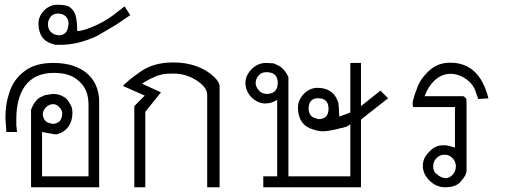

<svg xmlns="http://www.w3.org/2000/svg" viewBox="-20 -789 2183 809"><path d="M110.8 -326.2Q110.8 -329.1 120.1 -347.2Q124.5 -357.4 140.1 -373Q144 -376 151.4 -379.9Q158.7 -383.8 167 -387.2Q168 -387.7 172.1 -388.4Q176.3 -389.2 181.6 -390.1Q187 -391.1 193.1 -391.8Q199.2 -392.6 204.1 -393.1Q221.2 -393.1 236.1 -387.2Q251 -381.3 262.2 -370.1Q269.5 -362.8 278.8 -344.2Q285.2 -333.5 285.2 -313Q285.2 -279.3 268.3 -255.6Q251.5 -231.9 219.2 -223.1Q212.4 -223.1 207.5 -223.6Q202.6 -224.1 200.2 -225.1L178.2 -229L157.2 -232.9V-45.9H353V-347.2Q353 -412.6 313 -446.8Q294.9 -464.4 269 -473.1Q243.2 -481.9 208 -481.9Q124 -481.9 84 -424.8Q66.9 -399.9 57.9 -366Q48.8 -332 48.8 -288.1V-271Q48.8 -265.1 48.8 -260.5Q48.8 -255.9 49.8 -252L51.8 -232.9H6.8L2.9 -292Q2.9 -319.3 6.3 -344.7Q9.8 -370.1 19 -397.9Q35.6 -451.7 79.1 -485.8Q125 -523.9 204.1 -523.9Q253.4 -523.9 290 -511.2Q326.7 -498.5 350.6 -476.3Q374.5 -454.1 386.2 -424.3Q397.9 -394.5 397.9 -360.8V0H110.8ZM160.2 -310.1Q160.2 -291 172.9 -277.8Q178.2 -273.9 185.8 -271.2Q193.4 -268.6 203.1 -267.1Q218.8 -267.1 231.9 -278.8Q242.2 -292.5 242.2 -310.1Q242.2 -326.2 230 -336.9Q220.2 -350.1 203.1 -350.1Q195.3 -350.1 188 -346.7Q180.7 -343.3 174.8 -337.9Q168.9 -332.5 165 -325.2Q161.1 -317.9 160.2 -310.1Z M204.1 -603Q142.1 -619.1 142.1 -690.9Q142.1 -706.1 148.7 -720.2Q155.3 -734.4 166.3 -745.4Q177.2 -756.3 191.4 -762.7Q205.6 -769 221.2 -769Q248.5 -769 262.2 -764.2Q268.1 -763.2 274.2 -758.8Q280.3 -754.4 287.1 -746.1Q295.9 -736.8 300.5 -715.1Q305.2 -693.4 305.2 -658.2Q333.5 -658.2 390.1 -685.1Q427.2 -702.6 457 -725.1L504.9 -762.2L528.8 -725.1L468.3 -684.1L390.1 -638.2Q310.1 -600.1 233.9 -600.1H213.9ZM224.1 -731.9Q205.6 -731.9 194.8 -720.2Q182.1 -704.1 182.1 -688Q182.1 -667 193.8 -654.8Q203.6 -643.1 228 -640.1Q248 -640.1 259.3 -654.8Q266.1 -665 269 -689Q269 -708 256.8 -720.2Q243.7 -731.9 224.1 -731.9Z M545.9 -341.8 589.8 -386.2 498 -426.8Q518.6 -450.2 573.2 -487.8Q600.1 -506.8 634.3 -516.4Q668.5 -525.9 710 -525.9Q765.1 -525.9 809.1 -509.5Q853 -493.2 880.9 -465.8Q905.3 -443.8 905.3 -424.8V0H853V-389.2Q853 -421.4 808.1 -450.2Q763.7 -479 710 -479Q679.2 -479 666 -476.1Q654.8 -473.6 645 -470.7Q635.3 -467.8 627 -462.9L611.8 -456.1Q599.1 -449.2 591.1 -444.6Q583 -439.9 579.1 -436L658.2 -399.9L592.3 -317.9V0H545.9Z M1456.1 -45.9V-265.1L1446.3 -258.8Q1443.4 -256.3 1438.7 -254.9Q1434.1 -253.4 1428.2 -252Q1422.4 -249.5 1417.2 -249.3Q1412.1 -249 1402.3 -245.1Q1379.4 -240.2 1364.7 -238Q1350.1 -235.8 1343.3 -235.8Q1332 -235.8 1322.3 -237.5Q1312.5 -239.3 1300.3 -243.2Q1235.4 -261.7 1235.4 -336.9Q1235.4 -352.1 1241.9 -366.7Q1248.5 -381.3 1259.8 -393.1Q1271 -404.8 1285.9 -411.9Q1300.8 -418.9 1317.4 -418.9Q1385.3 -418.9 1405.3 -356.9Q1405.8 -355 1406.2 -350.6Q1406.7 -346.2 1407.2 -340.8Q1407.7 -335.4 1408 -330.1Q1408.2 -324.7 1408.2 -321.8Q1408.2 -316.4 1408.7 -310.5Q1409.2 -304.7 1410.2 -297.9L1456.1 -314.9V-523.9H1501V-341.8L1583 -407.2L1615.2 -375L1501 -285.2V0H1089.4V-45.9H1147.9V-368.2Q1136.7 -361.3 1124.5 -357.2Q1112.3 -353 1098.1 -353Q1082.5 -353 1067.6 -359.6Q1052.7 -366.2 1040.8 -377.9Q1028.8 -389.6 1021.5 -405.5Q1014.2 -421.4 1014.2 -439.9Q1014.2 -471.2 1040 -497.1Q1065.4 -523.9 1102.1 -523.9L1133.3 -522L1154.3 -512.2Q1169.4 -504.4 1183.1 -485.8Q1187 -480.5 1190.7 -473.1Q1194.3 -465.8 1195.3 -462.9V-45.9ZM1057.1 -439Q1057.1 -423.8 1071.3 -407.2Q1080.1 -396 1102.1 -393.1Q1150.4 -393.1 1150.4 -439.9Q1150.4 -484.9 1102.1 -484.9Q1082.5 -484.9 1071.3 -472.2Q1057.1 -458 1057.1 -439ZM1320.3 -375Q1280.3 -375 1280.3 -330.1Q1280.3 -321.8 1283 -314.7Q1285.6 -307.6 1291 -300.8Q1296.4 -295.4 1304 -292.5Q1311.5 -289.6 1321.3 -287.1Q1364.3 -287.1 1364.3 -330.1Q1364.3 -375 1320.3 -375Z M1877 -524.9Q2001 -524.9 2038.1 -374H2027.8L2015.1 -373L1995.1 -372.1L1987.8 -392.1Q1985.4 -400.4 1981.7 -409.9Q1978 -419.4 1971.2 -429.2Q1964.8 -438 1955.3 -446.8Q1945.8 -455.6 1933.6 -462.6Q1921.4 -469.7 1907.2 -473.9Q1893.1 -478 1877.9 -478Q1859.4 -478 1842.3 -470.7Q1825.2 -463.4 1810.1 -449.2Q1795.9 -435.5 1785.9 -419.2Q1775.9 -402.8 1769 -383.8H1930.2Q1935.5 -383.8 1942.9 -375Q1945.8 -373.5 1945.8 -360.8V-69.8Q1945.8 -51.8 1922.9 -25.9Q1903.8 0 1855 0Q1819.3 0 1791 -26.9Q1761.7 -54.7 1761.7 -89.8Q1761.7 -105.5 1767.3 -119.6Q1772.9 -133.8 1788.1 -148.9Q1813 -176.8 1844.7 -176.8H1858.9L1874 -173.8L1897 -167V-337.9H1721.2L1718.8 -347.2Q1718.8 -352.1 1718.8 -355Q1718.8 -357.9 1719.2 -360.8Q1719.7 -363.8 1720.7 -366.9Q1721.7 -370.1 1723.1 -375Q1724.1 -380.9 1727.3 -390.6Q1730.5 -400.4 1735.8 -413.1Q1742.2 -433.6 1754.9 -452.9Q1767.6 -472.2 1788.1 -491.2Q1824.7 -524.9 1877 -524.9ZM1900.9 -87.9Q1900.9 -106.4 1888.2 -121.1Q1874 -137.2 1854 -137.2Q1831.5 -137.2 1817.9 -121.1Q1805.2 -107.9 1805.2 -87.9Q1805.2 -64.9 1820.8 -55.2Q1835 -41 1856.9 -38.1Q1866.2 -38.1 1874.3 -42.5Q1882.3 -46.9 1888.2 -53.7Q1894 -60.5 1897.5 -69.6Q1900.9 -78.6 1900.9 -87.9Z"/></svg>

Font: Defago Noto Sans
Style: Regular
Weight: 400
Designer: John M. Durdin
Foundry: Lao IT Dev Co., Ltd.
Version: Version 1.000 2007 initial release